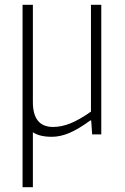

<svg xmlns="http://www.w3.org/2000/svg" viewBox="-20 -560 520 800"><path d="M74 -540H117V-135Q117 -31 201 -31Q236 -31 273.5 -46Q311 -61 359 -95V-540H402V0H364L360 -58H356Q307 -22 269 -6Q231 10 196 10Q145 10 117 -9V220H74Z"/></svg>

Font: Encode Sans Compressed
Style: ExtraLight
Weight: 200
Designer: Pablo Impallari, Andres Torresi
Foundry: Pablo Impallari, Andres Torresi
Version: Version 1.000; ttfautohint (v1.00) -l 8 -r 50 -G 200 -x 14 -